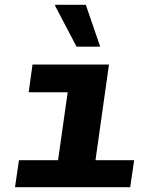

<svg xmlns="http://www.w3.org/2000/svg" viewBox="-20 -780 640 800"><path d="M206 0 262 -395.5H99.5L115.5 -511H434L362 0ZM42.5 0 59 -112.5H539L522.5 0ZM299 -585.5 209 -757 211 -760H337.5L397.5 -585.5Z"/></svg>

Font: Chivo Mono Medium
Style: Italic
Weight: 500
Italic angle: -8.05°
Monospace: yes
Designer: Hector Gatti
Foundry: Omnibus-Type
Version: Version 1.008